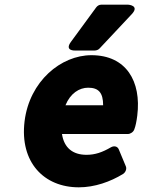

<svg xmlns="http://www.w3.org/2000/svg" viewBox="-20 -764 636 821"><path d="M85 -245C64 -70 168 37 317 37C385 37 452 13 506 -20C517 -27 523 -42 518 -53L488 -125C482 -140 466 -141 454 -134C418 -113 387 -102 350 -102C291 -102 254 -132 245 -191H527C537 -191 550 -199 554 -210C560 -225 564 -246 567 -270C585 -416 520 -528 371 -528C241 -528 106 -417 85 -245ZM260 -314C281 -365 319 -389 357 -389C402 -389 421 -367 421 -314ZM543 -703C579 -741 528 -744 528 -744H413C404 -744 396 -739 391 -732L284 -586C254 -546 300 -548 300 -548H385C392 -548 401 -551 406 -557Z"/></svg>

Font: Falling Sky
Style: BlkObl
Weight: 900
Designer: Paul D. Hunt
Foundry: Adobe Systems Incorporated
Version: Version 1.02